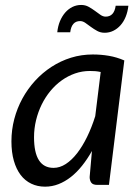

<svg xmlns="http://www.w3.org/2000/svg" viewBox="-20 -728 551 756"><path d="M25 0ZM409 0H363Q345.5 0 339.2 -9Q333 -18 333 -31L342 -133.5Q324 -101.5 303.2 -75.5Q282.5 -49.5 259.2 -31.2Q236 -13 210.5 -3Q185 7 157.5 7Q127.5 7 103 -4.8Q78.5 -16.5 61.2 -39.2Q44 -62 34.5 -95.2Q25 -128.5 25 -171.5Q25 -216.5 36.2 -259.2Q47.5 -302 68.2 -340Q89 -378 118 -409.8Q147 -441.5 182.8 -464.8Q218.5 -488 259.5 -500.8Q300.5 -513.5 345.5 -513.5Q378 -513.5 408.8 -508.2Q439.5 -503 469.5 -490ZM191 -67Q215.5 -67 239 -82.2Q262.5 -97.5 283.5 -124.5Q304.5 -151.5 322.8 -188.8Q341 -226 355 -270.5L376.5 -444.5Q365.5 -447 354.8 -447.8Q344 -448.5 333.5 -448.5Q303.5 -448.5 275.5 -438.8Q247.5 -429 223 -411.5Q198.5 -394 178.5 -369.8Q158.5 -345.5 144.2 -316.5Q130 -287.5 122 -254.8Q114 -222 114 -187.5Q114 -67 191 -67ZM396 -662.5Q429.5 -662.5 435.5 -705.5H485.5Q483 -682 475 -662.2Q467 -642.5 454.5 -628.5Q442 -614.5 426.2 -606.8Q410.5 -599 392 -599Q376 -599 362.8 -606.2Q349.5 -613.5 338 -622Q326.5 -630.5 316.2 -637.8Q306 -645 295.5 -645Q262 -645 256.5 -601H205.5Q208 -625 216.2 -644.8Q224.5 -664.5 237 -678.8Q249.5 -693 265.5 -700.8Q281.5 -708.5 299.5 -708.5Q316 -708.5 329 -701.2Q342 -694 353.5 -685.5Q365 -677 375.2 -669.8Q385.5 -662.5 396 -662.5Z"/></svg>

Font: Lato
Style: Italic
Weight: 400
Italic angle: -7°
Designer: Lukasz Dziedzic
Foundry: tyPoland Lukasz Dziedzic
Version: Version 2.007; 2014-02-27